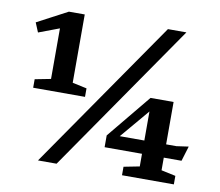

<svg xmlns="http://www.w3.org/2000/svg" viewBox="-78 -797 1018 890"><g transform="rotate(10 431.5 -352.0)"><path d="M149 -382.5V-671.5L174 -630L52 -584L33.5 -628.5L176.5 -704H251V-382.5L318.5 -368V-328H74.5V-368ZM155 0 642.5 -704H729.5L242.5 0ZM624.5 -341.5 650.5 -344 483 -146 477.5 -176.5H775.5L832 -184.5L810.5 -114H448.5V-169.5L618.5 -376H727V-54.5L794.5 -40V0H550.5V-40L624.5 -54.5Z"/></g></svg>

Font: Newsreader 7pt Medium
Style: Regular
Weight: 500
Designer: Hugues Gentile
Foundry: Production Type
Version: Version 1.003